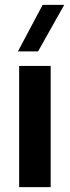

<svg xmlns="http://www.w3.org/2000/svg" viewBox="-20 -772 287 792"><path d="M59 -500V0H189V-500ZM54 -560H137L245 -752H156Z"/></svg>

Font: Gully SemiBold
Style: Regular
Weight: 600
Designer: jaikishan Patel
Foundry: MagicType
Version: Version 1.000;Glyphs 3.2 (3242)